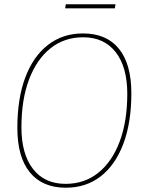

<svg xmlns="http://www.w3.org/2000/svg" viewBox="-20 -866 674 896"><path d="M287 10Q178 10 119.5 -61.5Q61 -133 61 -269Q61 -406 98 -504.5Q135 -603 204 -656.5Q273 -710 367 -710Q477 -710 535 -638.5Q593 -567 593 -431Q593 -295 556 -196Q519 -97 450.5 -43.5Q382 10 287 10ZM286 -8Q374 -8 438.5 -59.5Q503 -111 538.5 -205.5Q574 -300 574 -428Q574 -553 520 -622.5Q466 -692 368 -692Q280 -692 215.5 -640.5Q151 -589 115.5 -495Q80 -401 80 -272Q80 -147 134 -77.5Q188 -8 286 -8ZM284 -827 287 -846H519L516 -827Z"/></svg>

Font: Georama Thin
Style: Italic
Weight: 100
Italic angle: -9°
Designer: Jean-Baptiste Levee
Foundry: Production Type
Version: Version 1.000